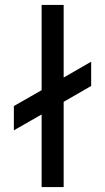

<svg xmlns="http://www.w3.org/2000/svg" viewBox="-20 -755 424 775"><path d="M348 -506V-408L237 -344V0H148V-293L36 -229V-327L148 -391V-735H237V-442Z"/></svg>

Font: Manrope Medium
Style: Medium
Weight: 500
Designer: Mikhail Sharanda
Foundry: Mikhail Sharanda
Version: Version 4.000;hotconv 1.0.109;makeotfexe 2.5.65596